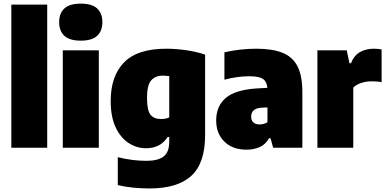

<svg xmlns="http://www.w3.org/2000/svg" viewBox="-20 -834 2180 1084"><path d="M44 0V-808H246.5V0Z M334.5 0V-550H538V0ZM436 -604.5Q372.5 -604.5 343.2 -632Q314 -659.5 314 -709Q314 -758.5 343.2 -786Q372.5 -813.5 436 -813.5Q499.5 -813.5 528.8 -786Q558 -758.5 558 -709Q558 -659.5 528.8 -632Q499.5 -604.5 436 -604.5Z M824 230Q782.5 230 735.8 225.8Q689 221.5 645 211V53.5Q687 64 727.8 69Q768.5 74 806 74Q873 74 904.2 49.2Q935.5 24.5 935.5 -34V-60H926Q886 3 803.5 3Q753 3 707.5 -25.8Q662 -54.5 633.5 -113.8Q605 -173 605 -264.5Q605 -404 680.2 -481.5Q755.5 -559 918.5 -559Q972.5 -559 1031.5 -550.5Q1090.5 -542 1138 -525.5V-71.5Q1138 87.5 1060 158.8Q982 230 824 230ZM889.5 -162Q915.5 -162 935.5 -171V-404Q927.5 -405 918.2 -406Q909 -407 900 -407Q857 -407 833.5 -380.2Q810 -353.5 810 -282Q810 -210.5 829.8 -186.2Q849.5 -162 889.5 -162Z M1372 11Q1292.5 11 1246.5 -34.8Q1200.5 -80.5 1200.5 -154Q1200.5 -235 1254.8 -281.2Q1309 -327.5 1433.5 -335L1489.5 -338Q1486.5 -373.5 1464.2 -388.5Q1442 -403.5 1386.5 -403.5Q1355.5 -403.5 1318.2 -398.5Q1281 -393.5 1247 -384V-538.5Q1288 -548.5 1336 -553.8Q1384 -559 1426 -559Q1518 -559 1575.5 -535.8Q1633 -512.5 1660 -459Q1687 -405.5 1687 -314V0H1522L1507.5 -53.5H1499Q1479 -18 1445.8 -3.5Q1412.5 11 1372 11ZM1398 -175Q1398 -154 1410.5 -142.8Q1423 -131.5 1444.5 -131.5Q1455 -131.5 1467 -134.2Q1479 -137 1490 -144V-227.5L1457 -226Q1398 -222.5 1398 -175Z M1772 0V-550H1937.5L1953 -477H1961.5Q1979.5 -522 2013.2 -540.5Q2047 -559 2091 -559Q2102.5 -559 2114 -557.8Q2125.5 -556.5 2134.5 -555V-370Q2121 -373 2105.8 -374Q2090.5 -375 2078 -375Q2046.5 -375 2018 -365.2Q1989.5 -355.5 1974.5 -339V0Z"/></svg>

Font: Encode Sans SmCnd Black
Style: Regular
Weight: 900
Width: 4
Designer: Multiple Designers
Foundry: Impallari Type
Version: Version 3.002; ttfautohint (v1.8.3) -l 8 -r 50 -G 200 -x 14 